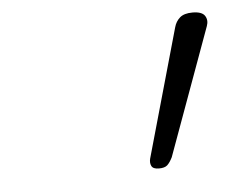

<svg xmlns="http://www.w3.org/2000/svg" viewBox="-34 -1098 438 364"><g transform="rotate(-5 185.5 -916.5)"><path d="M255 -772Q244 -772 241 -778Q238 -784 240 -792L309 -1036Q312 -1047 320 -1054Q328 -1061 344 -1061Q362 -1061 367.5 -1052.5Q373 -1044 369 -1033L281 -791Q276 -781 271 -776.5Q266 -772 255 -772Z"/></g></svg>

Font: Playwrite CU Thin
Style: Regular
Weight: 250
Designer: Veronika Burian, José Scaglione
Foundry: TypeTogether
Version: Version 1.002